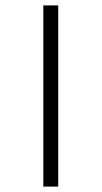

<svg xmlns="http://www.w3.org/2000/svg" viewBox="-20 -679 375 709"><path d="M195 10H140V-659H195Z"/></svg>

Font: Play
Style: Regular
Weight: 400
Designer: Jonas Hecksher
Foundry: Jonas Hecksher, Playtypeª, e-types AS
Version: Version 1.002